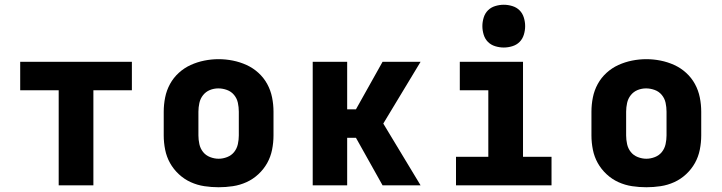

<svg xmlns="http://www.w3.org/2000/svg" viewBox="-20 -780 3040 808"><path d="M227 0V-400H65V-520H535V-400H373V0Z M900 8Q870 8 840 3.5Q810 -1 782.5 -13.5Q755 -26 732.5 -47Q710 -68 695.5 -94Q681 -120 675 -150Q669 -180 669 -210V-310Q669 -340 675 -370Q681 -400 695.5 -426.5Q710 -453 732.5 -473.5Q755 -494 782.5 -506.5Q810 -519 840 -525Q870 -531 900 -531Q930 -531 960 -525Q990 -519 1017.5 -506.5Q1045 -494 1067.5 -473.5Q1090 -453 1104.5 -426.5Q1119 -400 1125 -370Q1131 -340 1131 -310V-210Q1131 -180 1125 -150Q1119 -120 1104.5 -94Q1090 -68 1067.5 -47Q1045 -26 1017.5 -13.5Q990 -1 960 3.5Q930 8 900 8ZM900 -112Q918 -112 936 -119Q954 -126 965.5 -140.5Q977 -155 981 -173.5Q985 -192 985 -210V-310Q985 -329 981 -347.5Q977 -366 965 -380.5Q953 -395 935 -401.5Q917 -408 899 -408Q880 -408 863 -401Q846 -394 834.5 -379.5Q823 -365 819 -346.5Q815 -328 815 -310V-210Q815 -192 819 -173.5Q823 -155 834.5 -140.5Q846 -126 864 -119Q882 -112 900 -112Z M1296 0V-520H1441V-320H1478L1590 -520H1750L1593 -260L1750 0H1590L1478 -200H1441V0Z M1899 0V-120H2035V-400H1915V-520H2181V-120H2301V0ZM2100 -580Q2082 -580 2064 -585.5Q2046 -591 2033.5 -603.5Q2021 -616 2015.5 -634Q2010 -652 2010 -670Q2010 -688 2015.5 -706Q2021 -724 2033.5 -736.5Q2046 -749 2064 -754.5Q2082 -760 2100 -760Q2118 -760 2136 -754.5Q2154 -749 2166.5 -736.5Q2179 -724 2184.5 -706Q2190 -688 2190 -670Q2190 -652 2184.5 -634Q2179 -616 2166.5 -603.5Q2154 -591 2136 -585.5Q2118 -580 2100 -580Z M2700 8Q2670 8 2640 3.5Q2610 -1 2582.5 -13.5Q2555 -26 2532.5 -47Q2510 -68 2495.5 -94Q2481 -120 2475 -150Q2469 -180 2469 -210V-310Q2469 -340 2475 -370Q2481 -400 2495.5 -426.5Q2510 -453 2532.5 -473.5Q2555 -494 2582.5 -506.5Q2610 -519 2640 -525Q2670 -531 2700 -531Q2730 -531 2760 -525Q2790 -519 2817.5 -506.5Q2845 -494 2867.5 -473.5Q2890 -453 2904.5 -426.5Q2919 -400 2925 -370Q2931 -340 2931 -310V-210Q2931 -180 2925 -150Q2919 -120 2904.5 -94Q2890 -68 2867.5 -47Q2845 -26 2817.5 -13.5Q2790 -1 2760 3.5Q2730 8 2700 8ZM2700 -112Q2718 -112 2736 -119Q2754 -126 2765.5 -140.5Q2777 -155 2781 -173.5Q2785 -192 2785 -210V-310Q2785 -329 2781 -347.5Q2777 -366 2765 -380.5Q2753 -395 2735 -401.5Q2717 -408 2699 -408Q2680 -408 2663 -401Q2646 -394 2634.5 -379.5Q2623 -365 2619 -346.5Q2615 -328 2615 -310V-210Q2615 -192 2619 -173.5Q2623 -155 2634.5 -140.5Q2646 -126 2664 -119Q2682 -112 2700 -112Z"/></svg>

Font: Iosevka Custom Heavy Extended
Style: Regular
Weight: 900
Width: 7
Monospace: yes
Designer: Belleve Invis
Foundry: Belleve Invis
Version: Version 11.2.4; ttfautohint (v1.8.4)